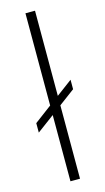

<svg xmlns="http://www.w3.org/2000/svg" viewBox="-125 -850 490 892"><g transform="rotate(-15 120.0 -404.0)"><path d="M97 0V-318.5L13.5 -256.5V-302L97 -364.5V-808H143V-398.5L219.5 -455.5V-410L143 -353V0Z"/></g></svg>

Font: Encode Sans Expanded Expanded ExtraLight
Style: Regular
Weight: 200
Width: 7
Designer: Multiple Designers
Foundry: Impallari Type
Version: Version 3.000; ttfautohint (v1.8.3) -l 8 -r 50 -G 200 -x 14 